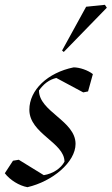

<svg xmlns="http://www.w3.org/2000/svg" viewBox="-50 -764 464 798"><path d="M64 14C168 -10 264 -90 264 -166C264 -262 112 -300 112 -388C131 -415 154 -433 184 -440L296 -380L316 -384L336 -456C316 -472 281 -484 256 -484C148 -462 72 -390 72 -308C72 -208 218 -172 218 -92C203 -64 170 -42 132 -36L28 -100L4 -96L-30 -44C-9 -16 30 8 64 14ZM215 -548 394 -732 386 -744 308 -736 208 -554Z"/></svg>

Font: Mazius Display Extra italic
Style: Regular
Weight: 400
Italic angle: -17°
Designer: Alberto Casagrande & Collletttivo
Foundry: Collletttivo
Version: Version 2.000;Glyphs 3.2 (3217)